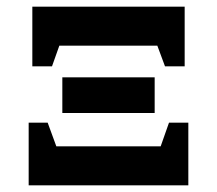

<svg xmlns="http://www.w3.org/2000/svg" viewBox="-20 -556 651 576"><path d="M77 -357V-536H534V-357H475L452 -419H158L136 -357ZM167 -217V-324H444V-217ZM66 0V-188H123L149 -117H462L487 -188H545V0Z"/></svg>

Font: Piazzolla SC
Style: Bold
Weight: 700
Designer: Juan Pablo del Peral
Foundry: Huerta Tipografica
Version: Version 1.330